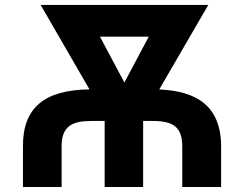

<svg xmlns="http://www.w3.org/2000/svg" viewBox="-20 -747 975 767"><path d="M226.2 0V-162.6C225.9 -246.1 272.7 -263.8 345.9 -263.8H398.1V0H551.8V-263.8H590.2C674.4 -263.8 707.7 -237.6 708.1 -162.6V0H863.3V-162.6C862.9 -326.3 762.1 -383.5 616.1 -389.6L812.1 -727.3H142.4L337.4 -389.9C156.2 -387.8 71 -315.7 71.7 -162.6V0ZM476.9 -417.3 379.3 -600.5H574.2Z"/></svg>

Font: Karasuma Gothic
Style: Bold
Weight: 700
Designer: Rasmus Andersson / Ryoko Nishizuka
Foundry: Genbu
Version: Version 1.00